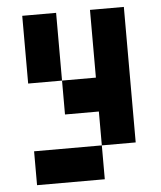

<svg xmlns="http://www.w3.org/2000/svg" viewBox="-50 -728 648 772"><g transform="rotate(-5 273.5 -342.0)"><path d="M68.4 -683.6H205.1V-410.2H68.4ZM68.4 0V-136.7H341.8V0ZM341.8 -683.6H478.5V-136.7H341.8V-273.4H205.1V-410.2H341.8Z"/></g></svg>

Font: DatCub
Style: Bold
Weight: 700
Designer: GGBot
Version: 1.00